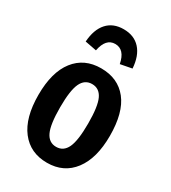

<svg xmlns="http://www.w3.org/2000/svg" viewBox="-192 -871 873 983"><g transform="rotate(30 245.0 -379.5)"><path d="M456 -265Q456 -133 400 -59Q344 15 245 15Q146 15 90 -57.5Q34 -130 34 -265Q34 -399 90 -471Q146 -543 245 -543Q345 -543 400.5 -473Q456 -403 456 -265ZM162 -265Q162 -164 182 -121.5Q202 -79 245 -79Q288 -79 308 -121.5Q328 -164 328 -265Q328 -366 308 -408Q288 -450 245 -450Q202 -450 182 -407.5Q162 -365 162 -265ZM384 -622 316 -609Q301 -687 245 -687Q190 -687 175 -609L107 -622Q112 -695 147.5 -734.5Q183 -774 245 -774Q307 -774 343 -734.5Q379 -695 384 -622Z"/></g></svg>

Font: Fira Sans Extra Condensed Medium
Style: Regular
Weight: 500
Width: 1
Designer: Carrois Corporate & Edenspiekermann AG
Foundry: Carrois Corporate GbR & Edenspiekermann AG
Version: Version 4.203